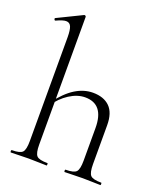

<svg xmlns="http://www.w3.org/2000/svg" viewBox="-135 -814 765 902"><g transform="rotate(20 248.0 -362.5)"><path d="M27 0Q24 0 24 -6Q24 -12 27 -12Q68 -12 80 -25Q92 -38 92 -81V-600Q92 -636 85 -652.5Q78 -669 60 -669Q44 -669 12 -654Q8 -652 5.5 -657.5Q3 -663 7 -665L130 -725Q131 -725 131 -725Q131 -725 132 -725Q135 -725 137 -723Q139 -721 139 -718V-81Q139 -38 151 -25Q163 -12 205 -12Q207 -12 207 -6Q207 0 205 0Q187 0 164.5 -1Q142 -2 116 -2Q91 -2 67.5 -1Q44 0 27 0ZM296 0Q293 0 293 -6Q293 -12 296 -12Q337 -12 349 -25Q361 -38 361 -81V-244Q361 -363 267 -363Q228 -363 188.5 -337.5Q149 -312 120 -269L116 -281Q163 -343 206 -369.5Q249 -396 294 -396Q348 -396 378 -366.5Q408 -337 408 -275V-81Q408 -38 420 -25Q432 -12 474 -12Q476 -12 476 -6Q476 0 474 0Q456 0 433.5 -1Q411 -2 385 -2Q360 -2 336.5 -1Q313 0 296 0Z"/></g></svg>

Font: Cormorant Infant Light Light
Style: Regular
Weight: 300
Version: Version 4.001